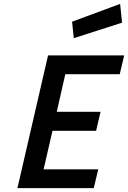

<svg xmlns="http://www.w3.org/2000/svg" viewBox="-20 -971 661 991"><path d="M361 -774 352 -859 600 -951 610 -854ZM70 0 228 -685H621L598 -588H317L273 -394H499L476 -296H251L205 -97H487L464 0Z"/></svg>

Font: Titillium Web
Style: SemiBold Italic
Weight: 600
Italic angle: -13°
Version: Version 1.001;PS 57.000;hotconv 1.0.70;makeotf.lib2.5.55311